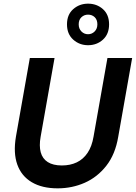

<svg xmlns="http://www.w3.org/2000/svg" viewBox="-20 -1017 742 1049"><path d="M295 12Q210 12 153.5 -21.5Q97 -55 74.5 -118Q52 -181 67 -270L143 -700H278L202 -270Q193 -220 202.5 -185Q212 -150 241 -131.5Q270 -113 318 -113Q364 -113 399.5 -130Q435 -147 458.5 -182Q482 -217 491 -270L567 -700H702L626 -270Q610 -174 561 -111.5Q512 -49 443 -18.5Q374 12 295 12ZM461 -770Q414 -770 380 -800.5Q346 -831 346 -884Q346 -937 380 -967Q414 -997 461 -997Q509 -997 542.5 -967Q576 -937 576 -884Q576 -831 542.5 -800.5Q509 -770 461 -770ZM461 -830Q482 -830 497 -845Q512 -860 512 -884Q512 -909 497.5 -923Q483 -937 461 -937Q440 -937 425 -923Q410 -909 410 -884Q410 -860 425 -845Q440 -830 461 -830Z"/></svg>

Font: DM Sans 18pt
Style: Bold Italic
Weight: 700
Italic angle: -10°
Designer: Colophon Foundry, Jonny Pinhorn
Foundry: Colophon Foundry
Version: Version 4.004;gftools[0.9.30]